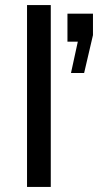

<svg xmlns="http://www.w3.org/2000/svg" viewBox="-20 -740 388 760"><path d="M181 0H87V-720H181ZM348 -601 313 -451H261L288 -575H247V-686H348Z"/></svg>

Font: Chivo
Style: Regular
Weight: 400
Designer: Hector Gatti
Foundry: Omnibus-Type
Version: Version 1.003